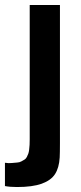

<svg xmlns="http://www.w3.org/2000/svg" viewBox="-55 -545 323 769"><path d="M185.1 27.8Q185.1 67.9 184.1 85.9Q181.6 127 165.5 152.1Q149.4 177.2 112.3 190.7Q75.2 204.1 13.2 204.1Q-15.1 204.1 -35.2 200.2V106.9Q-20 109.4 -7.8 107.9Q4.4 106.4 13.9 106Q23.4 105.5 30.8 101.3Q38.1 97.2 43.5 94Q48.8 90.8 52.5 83.7Q56.2 76.7 58.3 70.6Q60.5 64.5 61.8 54.4Q63 44.4 63.5 35.2Q64 25.9 64 13.2V-524.9H185.1Z"/></svg>

Font: Nacelle SemiBold
Style: Regular
Weight: 600
Designer: Sora Sagano
Foundry: Sora Sagano
Version: Version 1.000;FEAKit 1.0